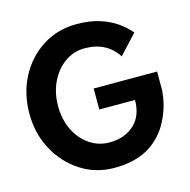

<svg xmlns="http://www.w3.org/2000/svg" viewBox="-102 -772 874 883"><g transform="rotate(-15 335.5 -330.0)"><path d="M338 12Q248.5 12 177 -34.2Q105.5 -80.5 64 -158Q22.5 -235.5 22.5 -329.5Q22.5 -425.5 63.2 -503Q104 -580.5 175.5 -626.2Q247 -672 338.5 -672Q400 -672 446.5 -657.2Q493 -642.5 527 -618.8Q561 -595 585.5 -566L501 -475Q449.5 -555 345 -555Q293 -555 250.8 -525.2Q208.5 -495.5 183.8 -444.2Q159 -393 159 -329.5Q159 -264 184.2 -213.8Q209.5 -163.5 251.8 -135.2Q294 -107 344.5 -107Q417.5 -107 462.8 -148.5Q508 -190 508 -265.5H338V-365.5H640V-271L638.5 -262Q631.5 -189 592 -119.5Q571.5 -84 538.5 -54.5Q464.5 12 338 12Z"/></g></svg>

Font: Lucymar Sans SemiBold
Style: Regular
Weight: 600
Foundry: The League of Moveable Type (original font) / Main changes by Cristiano Sobral with portions from Mirco Monsees
Version: Version 2.001;August 30, 2020;FontCreator 13.0.0.2681 64-bit